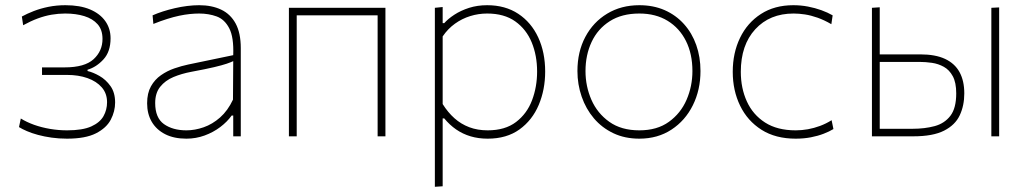

<svg xmlns="http://www.w3.org/2000/svg" viewBox="-20 -524 3956 738"><path d="M237.5 9Q206.5 9 178.2 5Q150 1 126 -5.5Q102 -12 83.5 -20Q65 -28 53 -35.5L60 -68.5Q82.5 -54.5 111.2 -44.2Q140 -34 172.5 -28.5Q205 -23 238 -23Q297.5 -23 330.8 -38Q364 -53 377.8 -77.5Q391.5 -102 391.5 -131Q391.5 -165 371.2 -188.2Q351 -211.5 316.2 -223.8Q281.5 -236 238 -236Q208 -236 186 -236Q164 -236 141.5 -236V-265Q160.5 -265 180.5 -265Q200.5 -265 228.5 -265Q305.5 -265 339.8 -296.5Q374 -328 374 -374.5Q374 -409.5 355.2 -430.8Q336.5 -452 304.2 -462Q272 -472 230.5 -472Q204.5 -472 178.2 -467.5Q152 -463 125 -453Q98 -443 69 -427L64 -460.5Q84 -471.5 109.8 -481.5Q135.5 -491.5 166.5 -497.8Q197.5 -504 231.5 -504Q287.5 -504 326 -487.8Q364.5 -471.5 384.8 -442.8Q405 -414 405 -377Q405 -325.5 377.8 -295.8Q350.5 -266 316.5 -256V-251Q338 -246 362.5 -232Q387 -218 404.8 -193Q422.5 -168 422.5 -130Q422.5 -96 405.8 -64Q389 -32 348.8 -11.5Q308.5 9 237.5 9Z M696.5 9Q648.5 9 614.8 -8.2Q581 -25.5 563.2 -56Q545.5 -86.5 545.5 -127Q545.5 -166 560.2 -192.2Q575 -218.5 598.8 -235Q622.5 -251.5 650 -261Q677.5 -270.5 703.5 -276L876.5 -312Q879 -381 861.2 -415.2Q843.5 -449.5 812.8 -460.8Q782 -472 745.5 -472Q728.5 -472 709.2 -470Q690 -468 668.8 -463.5Q647.5 -459 622.8 -451.2Q598 -443.5 569.5 -432L566.5 -465Q584.5 -473 606.2 -480Q628 -487 651.8 -492.5Q675.5 -498 699.5 -501Q723.5 -504 745.5 -504Q794 -504 830 -487Q866 -470 885.8 -433.5Q905.5 -397 905.5 -339Q905.5 -316.5 905.5 -281Q905.5 -245.5 905.5 -211V-137Q905.5 -107 905.5 -73.5Q905.5 -40 905.5 0H876.5V-80H870.5Q853.5 -56 826.8 -35.8Q800 -15.5 766.5 -3.2Q733 9 696.5 9ZM696.5 -23Q729 -23 762.8 -34.8Q796.5 -46.5 826 -72.5Q855.5 -98.5 875.5 -141L876.5 -289Q867 -284.5 851 -279Q835 -273.5 803.5 -266Q772 -258.5 715.5 -248Q678 -241 646.5 -227.8Q615 -214.5 595.8 -190.5Q576.5 -166.5 576.5 -128Q576.5 -71 610.2 -47Q644 -23 696.5 -23Z M1090.5 0Q1090.5 -56.5 1090.5 -108.5Q1090.5 -160.5 1090.5 -221V-271Q1090.5 -311.5 1090.5 -348.2Q1090.5 -385 1090.5 -420.8Q1090.5 -456.5 1090.5 -494H1461.5Q1461.5 -456.5 1461.5 -420.8Q1461.5 -385 1461.5 -348.2Q1461.5 -311.5 1461.5 -271V-221Q1461.5 -160.5 1461.5 -108.5Q1461.5 -56.5 1461.5 0H1431.5Q1431.5 -56.5 1431.5 -108.5Q1431.5 -160.5 1431.5 -221V-271Q1431.5 -311.5 1431.5 -347Q1431.5 -382.5 1431.5 -417Q1431.5 -451.5 1431.5 -489L1449.5 -465H1102.5L1120.5 -489Q1120.5 -451.5 1120.5 -417Q1120.5 -382.5 1120.5 -347Q1120.5 -311.5 1120.5 -271V-221Q1120.5 -160.5 1120.5 -108.5Q1120.5 -56.5 1120.5 0Z M1651.5 194Q1651.5 137.5 1651.5 84.5Q1651.5 31.5 1651.5 -29V-271Q1651.5 -324.5 1651.5 -381.5Q1651.5 -438.5 1651.5 -494L1681.5 -497V-435H1687.5Q1702 -451.5 1726.5 -467.5Q1751 -483.5 1783 -493.8Q1815 -504 1852.5 -504Q1922 -504 1972 -471Q2022 -438 2048.8 -380.2Q2075.5 -322.5 2075.5 -249Q2075.5 -179.5 2050.8 -120.8Q2026 -62 1976.8 -26.5Q1927.5 9 1854.5 9Q1819 9 1788.8 0Q1758.5 -9 1733.2 -26.5Q1708 -44 1687.5 -69H1681.5V-29Q1681.5 31.5 1681.5 83.5Q1681.5 135.5 1681.5 192ZM1854.5 -23Q1921.5 -23 1963.5 -55Q2005.5 -87 2025 -138.5Q2044.5 -190 2044.5 -249Q2044.5 -310.5 2023.8 -361Q2003 -411.5 1960.5 -441.8Q1918 -472 1852.5 -472Q1819 -472 1787.5 -462.2Q1756 -452.5 1728.8 -433Q1701.5 -413.5 1681.5 -384V-124Q1701.5 -92 1726.8 -69.5Q1752 -47 1783.8 -35Q1815.5 -23 1854.5 -23Z M2437.5 9Q2381.5 9 2337.5 -12Q2293.5 -33 2262.8 -69.2Q2232 -105.5 2215.8 -152.5Q2199.5 -199.5 2199.5 -251Q2199.5 -325 2229.8 -382Q2260 -439 2313.8 -471.5Q2367.5 -504 2437.5 -504Q2491.5 -504 2534.8 -485Q2578 -466 2609 -431.5Q2640 -397 2656.2 -351Q2672.5 -305 2672.5 -251Q2672.5 -178.5 2643.2 -119.5Q2614 -60.5 2561 -25.8Q2508 9 2437.5 9ZM2437.5 -23Q2506 -23 2551.2 -55.8Q2596.5 -88.5 2619 -140.5Q2641.5 -192.5 2641.5 -251Q2641.5 -316.5 2616.8 -366.2Q2592 -416 2546.2 -444Q2500.5 -472 2437.5 -472Q2370 -472 2323.8 -442.5Q2277.5 -413 2254 -362.8Q2230.5 -312.5 2230.5 -251Q2230.5 -192.5 2253.2 -140.5Q2276 -88.5 2322 -55.8Q2368 -23 2437.5 -23Z M3038.5 9Q2961 9 2907 -25.2Q2853 -59.5 2824.8 -117.8Q2796.5 -176 2796.5 -248Q2796.5 -320.5 2824.5 -378.5Q2852.5 -436.5 2904.8 -470.2Q2957 -504 3029.5 -504Q3058 -504 3085.5 -498.8Q3113 -493.5 3137.2 -484.8Q3161.5 -476 3180.5 -465L3175.5 -431Q3148 -447 3122.5 -456Q3097 -465 3074 -468.5Q3051 -472 3030.5 -472Q2938.5 -472 2883 -411.5Q2827.5 -351 2827.5 -248Q2827.5 -185 2850.8 -134Q2874 -83 2920.8 -53Q2967.5 -23 3038.5 -23Q3062 -23 3085.5 -27.2Q3109 -31.5 3132 -40Q3155 -48.5 3176.5 -62L3183.5 -28Q3168 -18.5 3146 -10Q3124 -1.5 3096.8 3.8Q3069.5 9 3038.5 9Z M3331.5 0Q3331.5 -56.5 3331.5 -108.5Q3331.5 -160.5 3331.5 -221V-271Q3331.5 -311.5 3331.5 -348.2Q3331.5 -385 3331.5 -420.8Q3331.5 -456.5 3331.5 -494L3361.5 -496Q3361.5 -439.5 3361.5 -385.8Q3361.5 -332 3361.5 -271Q3361.5 -204.5 3361.5 -147.5Q3361.5 -90.5 3361.5 -29H3488Q3534.5 -29 3572.5 -39.2Q3610.5 -49.5 3633 -78.8Q3655.5 -108 3655.5 -165Q3655.5 -207 3642.2 -231.2Q3629 -255.5 3607.8 -267.2Q3586.5 -279 3562 -282.5Q3537.5 -286 3515.5 -286H3355.5L3345 -315Q3377.5 -315 3426.2 -315Q3475 -315 3517.5 -315Q3575.5 -315 3612.8 -297.5Q3650 -280 3668.2 -246.8Q3686.5 -213.5 3686.5 -165Q3686.5 -118 3669 -80.8Q3651.5 -43.5 3608.8 -21.8Q3566 0 3490.5 0Q3444.5 0 3402.2 0Q3360 0 3331.5 0ZM3790.5 0Q3790.5 -56.5 3790.5 -108.5Q3790.5 -160.5 3790.5 -221V-271Q3790.5 -311.5 3790.5 -348.2Q3790.5 -385 3790.5 -420.8Q3790.5 -456.5 3790.5 -494L3820.5 -495.5Q3820.5 -458 3820.5 -422Q3820.5 -386 3820.5 -349Q3820.5 -312 3820.5 -271V-221Q3820.5 -160.5 3820.5 -108.5Q3820.5 -56.5 3820.5 0Z"/></svg>

Font: Commissioner Thin
Style: Regular
Weight: 100
Designer: Kostas Bartsokas
Foundry: Kostas Bartsokas
Version: Version 1.001;gftools[0.9.23]